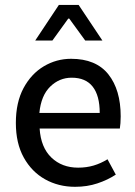

<svg xmlns="http://www.w3.org/2000/svg" viewBox="-20 -736 541 769"><path d="M280.8 12.2Q214.4 12.2 160.6 -17.8Q106.9 -47.9 75.2 -105Q43.5 -162.1 43.5 -243.7Q43.5 -325.7 74.2 -383.1Q105 -440.4 155.5 -470.5Q206.1 -500.5 264.6 -500.5Q364.7 -500.5 414.1 -438.2Q463.4 -376 463.4 -270Q463.4 -255.9 462.4 -242.9Q461.4 -230 460 -221.2H138.7Q143.6 -145.5 185.8 -105Q228 -64.5 293 -64.5Q326.2 -64.5 355 -73Q383.8 -81.5 410.6 -98.1L443.8 -36.6Q411.1 -15.1 370.1 -1.5Q329.1 12.2 280.8 12.2ZM137.7 -283.7H379.4Q379.4 -353 351.3 -388.9Q323.2 -424.8 267.1 -424.8Q217.8 -424.8 181.2 -389.2Q144.5 -353.5 137.7 -283.7ZM121.1 -573.7 215.8 -716.3H294.9L390.1 -573.7H321.3L257.3 -661.6H253.4L189.9 -573.7Z"/></svg>

Font: Varta Light SemiBold
Style: Regular
Weight: 600
Version: Version 1.004